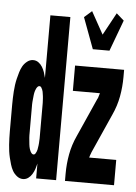

<svg xmlns="http://www.w3.org/2000/svg" viewBox="-55 -812 609 862"><g transform="rotate(5 250.0 -381.0)"><path d="M81 8Q66 8 53.5 -2Q41 -12 34 -24.5Q27 -37 22.5 -52Q18 -67 14.5 -81.5Q11 -96 9 -110.5Q7 -125 6 -140Q5 -155 4.5 -170Q4 -185 4 -200V-320Q4 -335 4.5 -350Q5 -365 6 -380Q7 -395 9 -409.5Q11 -424 14.5 -438.5Q18 -453 22.5 -468Q27 -483 34 -495.5Q41 -508 53.5 -518Q66 -528 81 -528Q94 -528 104.5 -520.5Q115 -513 122 -501.5Q129 -490 133 -478Q137 -466 140 -453V-735H230V0H140V-67Q137 -54 133 -42Q129 -30 122 -18.5Q115 -7 104.5 0.5Q94 8 81 8ZM119 -106Q124 -106 127 -110.5Q130 -115 132 -120Q134 -125 135 -129.5Q136 -134 136.5 -139Q137 -144 138 -149Q139 -154 139 -159.5Q139 -165 139.5 -170Q140 -175 140 -180Q140 -185 140 -190Q140 -195 140 -200V-320Q140 -325 140 -330Q140 -335 140 -340Q140 -345 139.5 -350Q139 -355 139 -360.5Q139 -366 138 -371Q137 -376 136.5 -381Q136 -386 135 -390.5Q134 -395 132 -400Q130 -405 127 -409.5Q124 -414 119 -414Q114 -414 110.5 -410Q107 -406 104.5 -401Q102 -396 100.5 -391Q99 -386 98 -381Q97 -376 96.5 -371Q96 -366 95.5 -361Q95 -356 94.5 -351Q94 -346 93.5 -340.5Q93 -335 93 -330Q93 -325 93 -320V-200Q93 -195 93 -190Q93 -185 93.5 -179.5Q94 -174 94.5 -169Q95 -164 95.5 -159Q96 -154 96.5 -149Q97 -144 98 -139Q99 -134 100.5 -129Q102 -124 104.5 -119Q107 -114 110.5 -110Q114 -106 119 -106ZM343 -600 291 -740 325 -770 381 -669 436 -770 470 -740 418 -600ZM270 0V-33Q270 -77 278 -120.5Q286 -164 305 -205L383 -380Q384 -381 384 -381.5Q384 -382 385 -383Q387 -389 388.5 -394.5Q390 -400 392 -406H270V-520H491V-488Q491 -443 483 -399.5Q475 -356 456 -315L378 -140Q377 -139 377 -138.5Q377 -138 377 -137Q374 -131 372.5 -125.5Q371 -120 369 -114H491V0Z"/></g></svg>

Font: Iosevka Curly Heavy
Style: Regular
Weight: 900
Monospace: yes
Designer: Belleve Invis
Foundry: Belleve Invis
Version: Version 22.1.2; ttfautohint (v1.8.4)